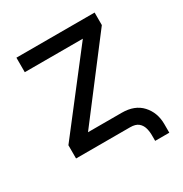

<svg xmlns="http://www.w3.org/2000/svg" viewBox="-156 -664 852 895"><g transform="rotate(-30 270.0 -216.5)"><path d="M422.9 113.3V86.9Q423.3 64 417.7 44.2Q412.1 24.4 397.2 12.2Q382.3 0 353.5 0H62.5V-71.3L369.1 -467.8H56.6V-545.9H477.5V-478.5L171.9 -78.1H353.5Q422.9 -78.1 460.7 -36.9Q498.5 4.4 499 65.4V113.3Z"/></g></svg>

Font: Inter
Style: Regular
Weight: 400
Designer: Rasmus Andersson
Foundry: rsms
Version: Version 4.000;git-8c9346024